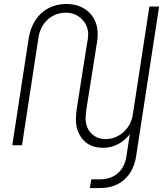

<svg xmlns="http://www.w3.org/2000/svg" viewBox="-20 -733 836 969"><path d="M499 13Q456 13 426 -5.5Q396 -24 379.5 -56.5Q363 -89 363 -131Q363 -143 364.5 -159Q366 -175 368 -188L420 -518Q422 -526 423.5 -537.5Q425 -549 425 -558Q425 -605 392.5 -637Q360 -669 312 -669Q278 -669 249 -654Q220 -639 200.5 -611.5Q181 -584 175 -549L91 0H42L125 -541Q134 -594 159.5 -632.5Q185 -671 225 -692Q265 -713 315 -713Q363 -713 398.5 -693.5Q434 -674 453.5 -640Q473 -606 473 -561Q473 -550 472 -537.5Q471 -525 469 -516L416 -182Q415 -172 413.5 -160Q412 -148 412 -138Q412 -88 441 -59.5Q470 -31 513 -31Q545 -31 574 -46Q603 -61 623.5 -88.5Q644 -116 650 -152L675 -144Q665 -98 640 -62.5Q615 -27 578.5 -7Q542 13 499 13ZM433 216 441 172H483Q540 172 575 141Q610 110 618 56L734 -700H783L667 55Q656 129 608.5 172.5Q561 216 484 216Z"/></svg>

Font: MuseoModerno ExtraLight
Style: Italic
Weight: 250
Italic angle: -9°
Designer: Pablo Cosgaya, Héctor Gatti, Marcela Romero, and the Authors of The MuseoModerno Project.
Foundry: Omnibus-Type Team
Version: Version 1.003